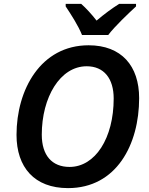

<svg xmlns="http://www.w3.org/2000/svg" viewBox="-20 -958 767 988"><path d="M402 -778H537C570 -822 643 -891 680 -925V-938H593C555 -914 517 -886 477 -852C453 -883 422 -917 398 -938H318V-925C344 -886 383 -826 402 -778ZM330 10C579 10 696 -214 696 -453C696 -619 605 -725 436 -725C189 -725 65 -496 65 -264C65 -97 157 10 330 10ZM338 -99C248 -99 195 -158 195 -265C195 -457 289 -617 426 -617C515 -617 565 -554 565 -451C565 -247 470 -99 338 -99Z"/></svg>

Font: Noto Sans SemiBold
Style: Italic
Weight: 600
Italic angle: -12°
Designer: Monotype Design Team
Foundry: Monotype Imaging Inc.
Version: Version 2.013